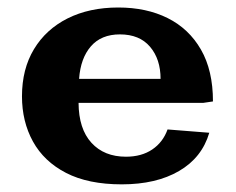

<svg xmlns="http://www.w3.org/2000/svg" viewBox="-20 -477 629 512"><path d="M304.7 14.6Q215.3 14.6 156.2 -15.9Q97.2 -46.4 67.9 -99.6Q38.6 -152.8 38.6 -220.2Q38.6 -293 70.6 -345.9Q102.5 -398.9 160.4 -428Q218.3 -457 295.4 -457Q370.6 -457 427.2 -428.7Q483.9 -400.4 515.9 -344.7Q547.9 -289.1 547.9 -206.5L521.5 -202.6H189.5Q189.9 -133.3 223.9 -96.2Q257.8 -59.1 315.9 -59.1Q357.4 -59.1 386 -78.4Q414.6 -97.7 426.8 -131.8L538.1 -123Q518.6 -56.6 457.5 -21Q396.5 14.6 304.7 14.6ZM190.9 -266.6H408.2Q408.2 -319.3 380.1 -352.3Q352.1 -385.3 299.8 -385.3Q250 -385.3 222.4 -353.5Q194.8 -321.8 190.9 -266.6Z"/></svg>

Font: Kameron
Style: Bold
Weight: 700
Designer: Vernon Adams
Foundry: Vernon Adams
Version: Version 1.100